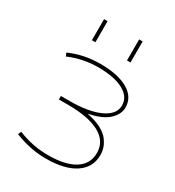

<svg xmlns="http://www.w3.org/2000/svg" viewBox="-178 -834 863 948"><g transform="rotate(30 253.0 -360.0)"><path d="M335 -610V-730H355V-610ZM135 -610V-730H155V-610ZM302 -284Q348 -275 380 -258Q412 -241 427.5 -219.5Q443 -198 449 -179Q455 -160 455 -140Q455 -69 396 -29.5Q337 10 230 10Q140 10 51 -26L59 -44Q142 -10 230 -10Q329 -10 382 -43.5Q435 -77 435 -140Q435 -206 372.5 -240.5Q310 -275 190 -275H140V-295H190Q299 -295 362 -324.5Q425 -354 425 -405Q425 -454 373.5 -482Q322 -510 230 -510Q143 -510 64 -476L56 -494Q137 -530 230 -530Q331 -530 388 -497Q445 -464 445 -405Q445 -366 410 -333.5Q375 -301 302 -286Z"/></g></svg>

Font: M PLUS 1p Thin
Style: Regular
Weight: 250
Version: Version 1.062